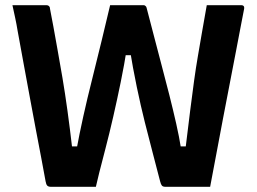

<svg xmlns="http://www.w3.org/2000/svg" viewBox="-20 -720 990 741"><path d="M28 -700Q48 -700 71 -700Q94 -700 117 -700Q140 -700 159 -700Q163 -700 166 -698.5Q169 -697 171 -694Q173 -691 173 -686Q179 -657 186 -617.5Q193 -578 202 -528.5Q211 -479 221 -420Q231 -361 240.5 -292Q250 -223 259 -145L232 -155H298L276 -146Q286 -201 301.5 -271Q317 -341 336 -416Q355 -491 372.5 -564Q390 -637 405 -700H534Q537 -700 539.5 -698.5Q542 -697 543.5 -695Q545 -693 546 -689Q559 -640 573.5 -583.5Q588 -527 603.5 -469Q619 -411 633.5 -353.5Q648 -296 660 -243Q672 -190 679 -145L656 -155H720L696 -147Q706 -230 714 -293.5Q722 -357 729 -408Q736 -459 744 -505Q752 -551 760 -598Q768 -645 778 -700Q798 -700 821.5 -700Q845 -700 868.5 -700Q892 -700 911 -700Q915 -700 918 -698.5Q921 -697 922 -693.5Q923 -690 922 -685Q918 -665 910 -623Q902 -581 891 -523.5Q880 -466 867 -399Q854 -332 840.5 -261.5Q827 -191 814.5 -123.5Q802 -56 791 1Q774 1 750 1Q726 1 701.5 1Q677 1 655 1Q633 1 619 1Q609 1 605 -3.5Q601 -8 598 -20Q585 -71 570 -127.5Q555 -184 539 -248Q523 -312 508 -384Q493 -456 480 -536L510 -507H442L470 -536Q460 -472 446 -403.5Q432 -335 417 -269.5Q402 -204 387.5 -148.5Q373 -93 363 -53.5Q353 -14 350 1Q325 1 292 1Q259 1 227.5 1Q196 1 177 1Q167 1 162.5 -3.5Q158 -8 156 -20Q149 -59 139.5 -109Q130 -159 119 -216.5Q108 -274 96.5 -337Q85 -400 72.5 -467Q60 -534 48 -601Q44 -626 38.5 -651.5Q33 -677 28 -700Z"/></svg>

Font: Recursive
Style: Bold
Weight: 700
Version: Version 1.085